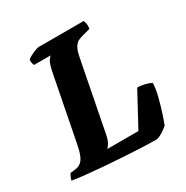

<svg xmlns="http://www.w3.org/2000/svg" viewBox="-173 -838 940 972"><g transform="rotate(-30 297.0 -352.0)"><path d="M467 0Q436 0 387.5 -2Q339 -4 282 -7.5Q225 -11 168.5 -15.5Q112 -20 64.5 -25Q17 -30 -11 -35Q-8 -46 -3.5 -56.5Q1 -67 5 -71L37 -75Q55 -78 68 -88.5Q81 -99 90 -121Q99 -143 106 -179L180 -558Q189 -605 201 -620.5Q213 -636 214 -637H118Q115 -642 113 -651Q111 -660 112 -671Q119 -678 133.5 -685.5Q148 -693 162.5 -698.5Q177 -704 182 -704H447Q449 -699 452 -686.5Q455 -674 452 -655L404 -642Q391 -639 378 -632.5Q365 -626 354.5 -609Q344 -592 337 -556L258 -151Q252 -120 243 -105Q234 -90 226 -83H408L513 -277Q532 -277 555 -271.5Q578 -266 593 -258Q592 -223 581 -180Q570 -137 557.5 -99Q545 -61 537 -41Q530 -34 516 -24Q502 -14 488 -7Q474 0 467 0Z"/></g></svg>

Font: Texturina 12pt Black
Style: Italic
Weight: 900
Italic angle: -11°
Designer: Guillermo Torres Carreño
Foundry: Omnibus-Type
Version: Version 1.002